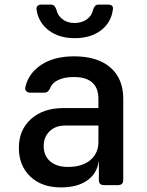

<svg xmlns="http://www.w3.org/2000/svg" viewBox="-20 -805 640 835"><path d="M245 10Q161 10 111.5 -37.5Q62 -85 62 -162Q62 -240 115 -287.5Q168 -335 256 -335H408V-375Q408 -470 301 -470Q261 -470 234 -457.5Q207 -445 198 -422Q190 -402 173 -402H112Q101 -402 94.5 -408Q88 -414 90 -425Q103 -485 158.5 -522.5Q214 -560 302 -560Q404 -560 460 -511.5Q516 -463 516 -376V-22Q516 0 493 0H432Q410 0 410 -22V-103H409Q402 -50 359 -20Q316 10 245 10ZM276 -79Q337 -79 372.5 -108.5Q408 -138 408 -188V-259H264Q221 -259 195.5 -234Q170 -209 170 -170Q170 -128 198 -103.5Q226 -79 276 -79ZM305 -639Q237 -639 192.5 -672.5Q148 -706 139 -762Q136 -785 161 -785H201Q211 -785 216 -779.5Q221 -774 225 -764Q230 -738 251.5 -721.5Q273 -705 304 -705Q336 -705 358 -721Q380 -737 385 -764Q389 -774 394 -779.5Q399 -785 409 -785H449Q474 -785 471 -765Q464 -707 419 -673Q374 -639 305 -639Z"/></svg>

Font: Pitagon Sans Mono SemiBold
Style: Regular
Weight: 600
Monospace: yes
Designer: Travis Tran
Foundry: Pitagon
Version: Version 1.001; ttfautohint (v1.8.4.7-5d5b);gftools[0.9.26]